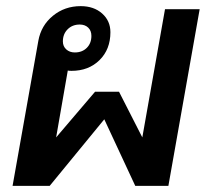

<svg xmlns="http://www.w3.org/2000/svg" viewBox="-20 -606 680 626"><path d="M631 -576 529 0H421L320 -217L142 0H21L105 -473Q114 -523 152.5 -554.5Q191 -586 243 -586Q286 -586 313 -562Q340 -538 340 -501Q340 -445 304.5 -410Q269 -375 213 -375Q205 -375 201 -376L163 -158L290 -307H368L444 -158L518 -576ZM185 -471Q185 -455 196 -445Q207 -435 224 -435Q248 -435 263 -450Q278 -465 278 -489Q278 -506 267.5 -516Q257 -526 240 -526Q216 -526 200.5 -510.5Q185 -495 185 -471Z"/></svg>

Font: Sarabun SemiBold
Style: Italic
Weight: 600
Italic angle: -10°
Designer: Suppakit Chalermlarp | Katatrad Co.,Ltd.
Foundry: Cadson Demak Co.,Ltd.
Version: Version 1.000; ttfautohint (v1.6)